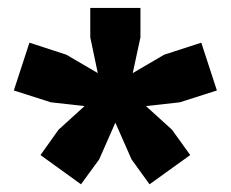

<svg xmlns="http://www.w3.org/2000/svg" viewBox="-20 -828 584 486"><path d="M349.5 -559.5 415.5 -499.5 461.5 -435.5 358.5 -361.5 313 -424.5 272 -517.5 231 -424.5 185 -361.5 82.5 -435.5 128 -499.5 194 -559.5 109 -569 15 -599 54.5 -720 148 -689.5 227.5 -643 208.5 -733.5V-808H335.5V-733.5L316 -643L395.5 -689.5L489.5 -720L529 -599L435 -569Z"/></svg>

Font: Encode Sans Expanded Expanded ExtraBold
Style: Regular
Weight: 800
Width: 7
Designer: Multiple Designers
Foundry: Impallari Type
Version: Version 3.000; ttfautohint (v1.8.3) -l 8 -r 50 -G 200 -x 14 